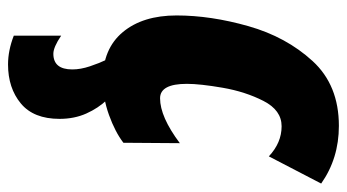

<svg xmlns="http://www.w3.org/2000/svg" viewBox="-208 -394 843 466"><g transform="rotate(90 213.0 -161.5)"><path d="M174 10Q218 10 259.5 -5Q301 -20 327 -40L328 -177Q264 -129 219 -129Q184 -129 184 -194Q184 -226 193.5 -281Q203 -336 225.5 -380Q248 -424 287 -424Q327 -424 360 -393L426 -520Q365 -563 286 -563Q187 -563 128.5 -499Q70 -435 44 -343.5Q18 -252 18 -169Q18 -87 58.5 -38.5Q99 10 174 10ZM137 240Q194 240 231.5 209Q269 178 269 115Q269 79 256 50Q243 21 223 0H125Q134 19 141.5 41.5Q149 64 149 84Q149 130 111 130Q95 130 67 111V226Q103 240 137 240Z"/></g></svg>

Font: Noto Sans Display Condensed Black
Style: Italic
Weight: 900
Width: 3
Italic angle: -192°
Designer: Monotype Design Team
Foundry: Monotype Imaging Inc.
Version: Version 1.900